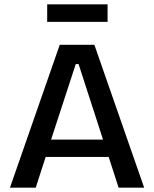

<svg xmlns="http://www.w3.org/2000/svg" viewBox="-20 -867 712 887"><path d="M26 0 256 -660H416L646 0H528L482 -142H191L145 0ZM330 -571 216 -222H456L343 -571ZM198 -766V-847H477V-766Z"/></svg>

Font: Bricolage Grotesque 10pt Medium
Style: Regular
Weight: 500
Designer: Mathieu Triay
Foundry: Atelier Triay
Version: Version 1.000; ttfautohint (v1.8.4.7-5d5b);gftools[0.9.32]